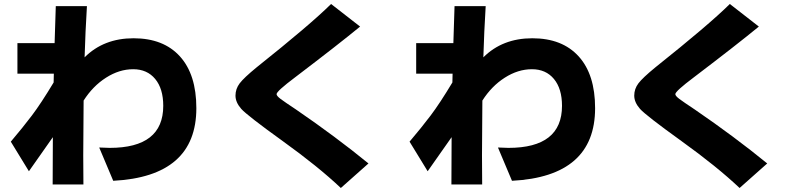

<svg xmlns="http://www.w3.org/2000/svg" viewBox="-20 -855 4040 963"><path d="M34.2 -144.5Q94.7 -215.8 140.1 -275.9Q185.5 -335.9 249 -441.4L250 -485.4H67.4V-638.7H253.9Q259.8 -816.4 259.8 -824.2H416Q408.2 -697.3 404.3 -567.4Q500 -663.1 649.9 -663.1Q799.8 -663.1 882.3 -572.3Q964.8 -481.4 964.8 -312.5Q964.8 30.3 547.9 51.8L477.5 -115.2Q514.6 -113.3 530.3 -113.3Q798.8 -113.3 798.8 -324.2Q798.8 -410.2 758.3 -459Q717.8 -507.8 647.9 -507.8Q578.1 -507.8 511.7 -465.3Q445.3 -422.9 399.4 -350.6Q397.5 -178.7 397.5 -75.7Q397.5 27.3 398.4 70.3H244.1Q244.1 -90.8 245.1 -167L125 3.9Z M1267.6 -517.6Q1537.1 -732.4 1640.6 -835L1786.1 -721.7Q1676.8 -631.8 1460.9 -467.8Q1367.2 -397.5 1367.2 -382.8Q1367.2 -374 1387.2 -358.9Q1407.2 -343.8 1464.8 -305.7Q1663.1 -169.9 1828.1 -35.2L1689.5 87.9Q1577.1 -18.6 1397.9 -147.5Q1218.8 -276.4 1189.9 -309.1Q1161.1 -341.8 1161.1 -375.5Q1161.1 -409.2 1182.1 -437Q1203.1 -464.8 1267.6 -517.6Z M2034.2 -144.5Q2094.7 -215.8 2140.1 -275.9Q2185.5 -335.9 2249 -441.4L2250 -485.4H2067.4V-638.7H2253.9Q2259.8 -816.4 2259.8 -824.2H2416Q2408.2 -697.3 2404.3 -567.4Q2500 -663.1 2649.9 -663.1Q2799.8 -663.1 2882.3 -572.3Q2964.8 -481.4 2964.8 -312.5Q2964.8 30.3 2547.9 51.8L2477.5 -115.2Q2514.6 -113.3 2530.3 -113.3Q2798.8 -113.3 2798.8 -324.2Q2798.8 -410.2 2758.3 -459Q2717.8 -507.8 2647.9 -507.8Q2578.1 -507.8 2511.7 -465.3Q2445.3 -422.9 2399.4 -350.6Q2397.5 -178.7 2397.5 -75.7Q2397.5 27.3 2398.4 70.3H2244.1Q2244.1 -90.8 2245.1 -167L2125 3.9Z M3267.6 -517.6Q3537.1 -732.4 3640.6 -835L3786.1 -721.7Q3676.8 -631.8 3460.9 -467.8Q3367.2 -397.5 3367.2 -382.8Q3367.2 -374 3387.2 -358.9Q3407.2 -343.8 3464.8 -305.7Q3663.1 -169.9 3828.1 -35.2L3689.5 87.9Q3577.1 -18.6 3397.9 -147.5Q3218.8 -276.4 3189.9 -309.1Q3161.1 -341.8 3161.1 -375.5Q3161.1 -409.2 3182.1 -437Q3203.1 -464.8 3267.6 -517.6Z"/></svg>

Font: GenEi M Gothic v2 Heavy
Style: Regular
Weight: 800
Version: Version 2.0